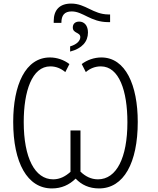

<svg xmlns="http://www.w3.org/2000/svg" viewBox="-20 -1046 883 1076"><path d="M281 -918H324C324 -960 341 -982 382 -982C445 -982 489 -922 586 -922H597V-965H587C501 -966 460 -1026 379 -1026C315 -1026 281 -991 281 -928ZM373 -757C440 -774 473 -813 473 -864C473 -902 453 -925 424 -925C402 -925 388 -913 388 -892C388 -858 430 -866 430 -838C430 -818 411 -797 373 -786ZM271 10C325 10 368 -10 404 -45C437 -10 480 10 535 10C674 10 752 -134 752 -363C752 -568 684 -724 548 -724C508 -724 468 -710 438 -687L461 -642C485 -663 514 -674 545 -674C648 -674 694 -536 694 -361C694 -162 633 -41 529 -41C490 -41 458 -58 431 -84V-315H375V-83C346 -57 315 -41 278 -41C175 -41 113 -162 113 -362C113 -534 159 -674 262 -674C293 -674 321 -663 346 -642L369 -687C339 -710 300 -724 260 -724C122 -724 54 -569 54 -363C54 -134 133 10 271 10Z"/></svg>

Font: Noto Sans Display SemiCondensed Light
Style: Regular
Weight: 300
Width: 4
Designer: Monotype Design Team
Foundry: Monotype Imaging Inc.
Version: Version 1.900